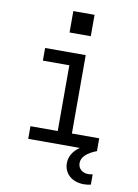

<svg xmlns="http://www.w3.org/2000/svg" viewBox="-104 -849 808 1122"><g transform="rotate(10 300.0 -288.0)"><path d="M108 0H414C374 28 355 62 355 101C355 162 403 205 474 205C490 205 504 203 515 200V139C506 141 496 142 489 142C454 142 428 120 428 87C428 52 458 23 518 0L516 -1V-75H354V-540H113V-465H270V-75H108ZM238 -654H364V-781H238Z"/></g></svg>

Font: CommitMonoNiceRocks
Style: Regular
Weight: 400
Monospace: yes
Designer: Eigil Nikolajsen
Foundry: Eigil Nikolajsen
Version: Version 1.143